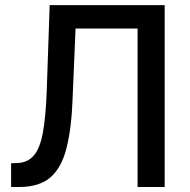

<svg xmlns="http://www.w3.org/2000/svg" viewBox="-20 -748 759 768"><path d="M24.4 0Q24.4 -23.4 24.4 -94.7Q30.3 -95.7 45.9 -95.7Q89.8 -96.7 114.3 -125Q139.6 -153.3 151.4 -216.8Q163.1 -280.3 167 -385.7Q170.9 -500 178.7 -727.5Q293.9 -727.5 638.7 -727.5Q638.7 -545.9 638.7 0Q611.3 0 530.3 0Q530.3 -158.2 530.3 -633.8Q468.8 -633.8 282.2 -633.8Q279.3 -564.5 270.5 -356.4Q266.6 -239.3 247.1 -160.2Q228.5 -81.1 183.6 -40Q138.7 0 55.7 0Q45.9 0 24.4 0Z"/></svg>

Font: DeepSea
Style: Medium
Weight: 500
Designer: Stem
Version: Version 3.019;git-0a5106e0b